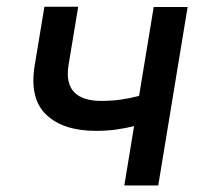

<svg xmlns="http://www.w3.org/2000/svg" viewBox="-20 -567 620 587"><path d="M86.3 -368.3 115.8 -546.5H219.1L189.6 -368.3Q185 -339.5 189.6 -318.7Q194.2 -297.9 207.4 -284.6Q220.5 -271.3 241.3 -264.9Q262.1 -258.5 289.1 -258.5Q320.3 -258.5 348.7 -262.4Q377.1 -266.3 405.2 -273.8L449.9 -545.5H553.6L463.8 0H360.1L389.9 -181.5Q362.9 -174.7 334 -170.8Q305 -166.9 273.8 -166.9Q172.9 -166.9 121.1 -216.6Q69.2 -266.3 86.3 -368.3Z"/></svg>

Font: Inter P Medium
Style: Italic
Weight: 500
Italic angle: 9.39999°
Designer: Rasmus Andersson
Foundry: rsms
Version: Version 3.018;git-588b23468